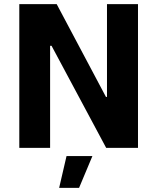

<svg xmlns="http://www.w3.org/2000/svg" viewBox="-20 -720 765 935"><path d="M74 0H224V-497H231L497 0H652V-700H501V-248H496L256 -700H74ZM268 195H365L430 40H304Z"/></svg>

Font: Fixel Text Bold
Style: Bold
Weight: 700
Width: 4
Designer: AlfaBravo + MacPaw
Foundry: Kyrylo Tkachov, Marchela Mozhyna, Serhii Makarenko, Maria Weinstein, Zakhar Kryvoshyya
Version: Version 1.211